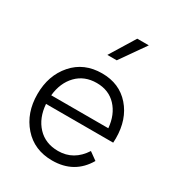

<svg xmlns="http://www.w3.org/2000/svg" viewBox="-182 -869 913 993"><g transform="rotate(30 274.5 -373.0)"><path d="M415 -756 310 -606H254L346 -756ZM508 -254Q508 -237 507 -228H106Q112 -147 158.5 -97.5Q205 -48 281 -48Q374 -48 429 -133L475 -100Q411 10 279 10Q172 10 107 -64Q42 -138 42 -250Q42 -362 107 -436Q172 -510 279 -510Q383 -510 445.5 -438.5Q508 -367 508 -254ZM280 -453Q207 -453 161 -405.5Q115 -358 107 -280H448Q441 -358 396.5 -405.5Q352 -453 280 -453Z"/></g></svg>

Font: Orkney Light
Style: Regular
Weight: 300
Designer: Samuel Oakes and Alfredo Marco Pradil
Foundry: Alfredo Marco Pradil
Version: 1.0; ttfautohint (v1.5)